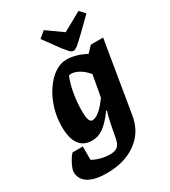

<svg xmlns="http://www.w3.org/2000/svg" viewBox="-259 -832 984 1111"><g transform="rotate(-30 233.0 -276.0)"><path d="M122 174Q41 174 -1.5 147.5Q-44 121 -44 71Q-44 61 -37 43.5Q-30 26 -20 8.5Q-10 -9 -1 -20.5Q8 -32 12 -30H76V59Q97 72 129 80.5Q161 89 189 89Q225 89 241.5 75Q258 61 265 23Q275 -31 281.5 -62.5Q288 -94 292.5 -111Q297 -128 301 -139L297 -142Q252 -81 217 -56.5Q182 -32 143 -32Q85 -32 56.5 -71.5Q28 -111 28 -190Q28 -252 46 -310Q64 -368 95 -414Q126 -460 164.5 -486.5Q203 -513 245 -513Q274 -513 307 -504Q340 -495 373 -477L411 -517H493L414 -41Q398 59 319.5 116.5Q241 174 122 174ZM200 -133Q222 -133 249.5 -155.5Q277 -178 308 -222L334 -365Q306 -398 278 -413Q250 -428 231 -428Q222 -428 218.5 -427.5Q215 -427 212 -425Q204 -406 197 -382Q190 -358 185 -330.5Q180 -303 177 -272.5Q174 -242 174 -210Q174 -165 181.5 -149Q189 -133 200 -133ZM307 -536Q294 -536 280.5 -551Q267 -566 253 -584L175 -691L217 -726L321 -652L447 -722L479 -686L392 -601Q359 -569 339.5 -552.5Q320 -536 307 -536Z"/></g></svg>

Font: Faustina ExtraBold
Style: Italic
Weight: 800
Italic angle: -8°
Designer: Alfonso Garcia
Foundry: http://www.omnibus-type.com
Version: Version 1.200